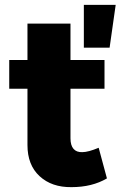

<svg xmlns="http://www.w3.org/2000/svg" viewBox="-20 -762 496 790"><path d="M325 -742H456L431 -566H325ZM319 -136Q343 -136 386 -154L420 -28Q359 8 274 8Q193 9 143 -37Q93 -83 93 -165V-397H18V-515H93V-665H270V-515H410V-397H270V-193Q270 -164 282.5 -149.5Q295 -135 319 -136Z"/></svg>

Font: Montserrat arm
Style: Bold
Weight: 700
Designer: Julieta Ulanovsky
Foundry: Julieta Ulanovsky
Version: Version 6.000;PS 006.000;hotconv 1.0.88;makeotf.lib2.5.64775